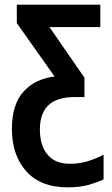

<svg xmlns="http://www.w3.org/2000/svg" viewBox="-20 -563 481 823"><path d="M269 240Q154 240 92.5 171Q31 102 31 -10Q31 -115 80.5 -170Q130 -225 214 -235L52 -464V-543H410V-447H192L342 -230V-147H302Q225 -147 188 -112.5Q151 -78 151 -8Q151 60 183.5 99.5Q216 139 280 139Q323 139 359.5 127Q396 115 424 100V206Q399 218 361.5 229Q324 240 269 240Z"/></svg>

Font: Avrile Sans Condensed SemiBold
Style: Regular
Weight: 600
Width: 3
Designer: Monotype Design Team
Foundry: Monotype Imaging Inc.
Version: Version 2.001;September 10, 2019;FontCreator 11.5.0.2425 64-